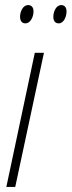

<svg xmlns="http://www.w3.org/2000/svg" viewBox="-20 -736 282 756"><path d="M211 -644C231 -644 242 -670 242 -691C242 -707 234 -716 221 -716C201 -716 190 -690 190 -670C190 -653 198 -644 211 -644ZM80 -644C100 -644 112 -670 112 -691C112 -707 104 -716 91 -716C70 -716 59 -690 59 -670C59 -653 67 -644 80 -644ZM5 0H40L153 -528H117Z"/></svg>

Font: Noto Sans ExtraCondensed ExtraLight
Style: Italic
Weight: 200
Width: 2
Italic angle: -12°
Designer: Monotype Design Team
Foundry: Monotype Imaging Inc.
Version: Version 2.013